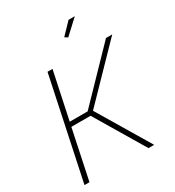

<svg xmlns="http://www.w3.org/2000/svg" viewBox="-215 -1045 1065 1169"><g transform="rotate(-30 318.0 -460.0)"><path d="M31 0 181 -710H216L146 -379H272L592 -710H636L302 -366L521 0H481L274 -347H139L66 0ZM395 -828 374 -841 450 -920H494Z"/></g></svg>

Font: Raleway ExtraLight
Style: Italic
Weight: 200
Italic angle: -12°
Designer: Matt McInerney, Pablo Impallari, Rodrigo Fuenzalida
Foundry: Matt McInerney, Pablo Impallari, Rodrigo Fuenzalida
Version: Version 4.026